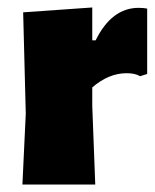

<svg xmlns="http://www.w3.org/2000/svg" viewBox="-20 -494 416 514"><path d="M227 -474V-386H236Q279 -473 351 -473Q364 -473 374 -471V-296L355 -290Q342 -298 319 -298Q271 -298 227 -260V-210L235 0H40L49 -190L42 -461Z"/></svg>

Font: Alegreya Sans SC Black
Style: Regular
Weight: 900
Designer: Juan Pablo del Peral
Foundry: Huerta Tipografica
Version: Version 2.007